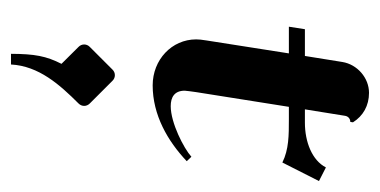

<svg xmlns="http://www.w3.org/2000/svg" viewBox="-192 -239 695 351"><g transform="rotate(90 155.5 -63.5)"><path d="M97.9 263.9C100.6 213.1 134.8 174.8 169.2 140.4C172.1 137.5 173.6 133.8 173.6 130.1C173.6 126.5 172.1 122.8 169.2 119.9L127.7 78.4C124.8 75.4 121.1 74 117.4 74C113.8 74 110.1 75.4 107.2 78.4L65.7 119.9C62.7 122.8 61.3 126.5 61.3 130.1C61.3 133.8 62.7 137.5 65.7 140.4L96.7 171.6C82.5 199.5 78.6 220.5 78.4 263.9ZM77.6 -244.1 54 -93.8C52.5 -85 52 -79.1 52 -74.7C52 -29.8 89.4 4.9 136 4.9C190.2 4.9 237.8 -22.5 274.7 -57.4L266.6 -65.9C251.2 -52 204.6 -28.1 174.1 -28.1C157.7 -28.1 145.8 -34.9 145.8 -53.7C145.8 -56.4 147.5 -67.6 148.4 -74.5L175.3 -244.1H197.8C227.1 -244.1 253.2 -244.1 277.1 -232.2L311 -299.1L286.1 -311.8C273.2 -286.6 239.5 -273.4 204.3 -273.4H179.9L191.7 -346.7C192.6 -352.5 197 -356.4 202.9 -356.4L203.6 -361.3C191.9 -379.9 173.1 -390.6 149.7 -390.6C122.3 -390.6 97.7 -369.1 93.3 -341.8L82.3 -273.4H33.4L28.8 -244.1Z"/></g></svg>

Font: RisaltypS01
Style: Medium
Weight: 500
Italic angle: -9°
Designer: gluk
Foundry: gluk
Version: Version 0.24